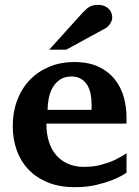

<svg xmlns="http://www.w3.org/2000/svg" viewBox="-20 -754 569 786"><path d="M355 -326.2Q355 -350.1 350.6 -371.1Q346.2 -392.1 336.2 -407.5Q326.2 -422.9 310.5 -431.9Q294.9 -440.9 272.9 -440.9Q245.1 -440.9 226.3 -428.5Q207.5 -416 196 -396.2Q184.6 -376.5 179.7 -352.1Q174.8 -327.6 174.8 -304.2H355ZM498 -46.9Q472.2 -29.8 439.9 -17.1Q412.1 -5.9 373.5 3.2Q335 12.2 287.1 12.2Q223.1 12.2 175.5 -7.3Q127.9 -26.9 95.9 -60.8Q64 -94.7 48.1 -140.1Q32.2 -185.5 32.2 -237.8Q32.2 -294.4 50 -342.5Q67.9 -390.6 100.8 -425.5Q133.8 -460.4 180.4 -480.2Q227.1 -500 284.2 -500Q342.8 -500 383.5 -480.7Q424.3 -461.4 449.7 -429.4Q475.1 -397.5 486.6 -356.4Q498 -315.4 498 -272V-248H169.9Q169.9 -207 180.2 -174.3Q190.4 -141.6 210.2 -118.7Q230 -95.7 258.8 -83.3Q287.6 -70.8 324.2 -70.8Q362.3 -70.8 393.8 -79.3Q425.3 -87.9 448.7 -98.6Q475.6 -111.3 498 -127ZM439.5 -681.2Q439.5 -676.3 437.3 -670.2Q435.1 -664.1 431.6 -658.2Q428.2 -652.3 423.3 -647.2Q418.5 -642.1 413.6 -639.2L251.5 -550.8H181.6L318.4 -702.1Q327.1 -711.4 334.2 -717.5Q341.3 -723.6 348.4 -727.3Q355.5 -731 363.3 -732.4Q371.1 -733.9 381.3 -733.9Q397.5 -733.9 408.4 -729Q419.4 -724.1 426.5 -716.6Q433.6 -709 436.5 -699.5Q439.5 -689.9 439.5 -681.2Z"/></svg>

Font: Charis SIL Viet
Style: Bold
Weight: 700
Foundry: SIL International
Version: Version 5.000